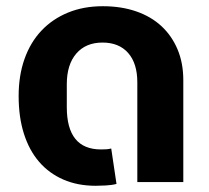

<svg xmlns="http://www.w3.org/2000/svg" viewBox="-20 -586 673 618"><path d="M288 12Q230 12 184 -8Q138 -28 106 -65Q74 -102 57 -155.5Q40 -209 40 -277Q40 -343 59 -396.5Q78 -450 113.5 -487.5Q149 -525 199 -545.5Q249 -566 311 -566Q370 -566 418 -549.5Q466 -533 499.5 -502Q533 -471 551.5 -427Q570 -383 570 -328V0H422V-321Q422 -382 392.5 -415.5Q363 -449 310 -449Q256 -449 225.5 -413.5Q195 -378 195 -315V-241Q195 -105 305 -105Q315 -105 322.5 -105.5Q330 -106 338 -108L355 6Q340 10 320 11Q300 12 288 12Z"/></svg>

Font: IBM Plex Sans Thai
Style: Bold
Weight: 700
Designer: Mike Abbink, Paul van der Laan, Pieter van Rosmalen, Ben Mitchell, Mark Frömberg
Foundry: Bold Monday
Version: Version 1.2